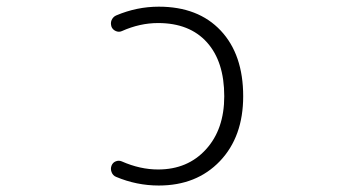

<svg xmlns="http://www.w3.org/2000/svg" viewBox="-20 -576 1040 584"><path d="M319.3 -72.3Q323.2 -82 332.5 -85.4Q341.8 -88.9 350.6 -85Q406.2 -60.5 460.9 -60.5Q550.8 -60.5 606.4 -121.6Q662.1 -182.6 662.1 -283.2Q662.1 -388.7 609.4 -447.3Q556.6 -505.9 460.9 -505.9Q405.3 -505.9 350.6 -481.4Q341.8 -477.5 332.5 -481.4Q323.2 -485.4 319.3 -494.1Q317.4 -500 317.4 -504.9Q317.4 -509.8 319.3 -514.6Q324.2 -525.4 334 -529.3Q396.5 -555.7 462.9 -555.7Q583 -555.7 651.4 -482.9Q719.7 -410.2 719.7 -283.2Q719.7 -160.2 648.9 -85.9Q578.1 -11.7 462.9 -11.7Q395.5 -11.7 333 -38.1Q323.2 -42 319.3 -52.7Q317.4 -57.6 317.4 -62.5Q317.4 -67.4 319.3 -72.3Z"/></svg>

Font: Rounded-L Mgen+ 1m light
Style: Regular
Weight: 200
Designer: [Source Han Sans]
Ryoko NISHIZUKA  (kana & ideographs); Paul D. Hunt (Latin, Greek & Cyrillic); Wenlong ZHANG  (bopomofo
Version: Version 1.059.20150602